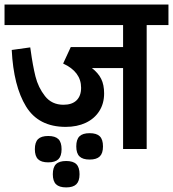

<svg xmlns="http://www.w3.org/2000/svg" viewBox="-29 -648 753 835"><path d="M703.6 -539.1H608.9V0H506.3V-352.1H370.6Q398.4 -330.6 411.1 -304.9Q423.8 -279.3 423.8 -241.7Q423.8 -197.8 402.8 -164.8Q381.8 -131.8 344 -114Q306.2 -96.2 256.8 -96.2Q138.7 -96.2 84.2 -185.1Q29.8 -273.9 22 -430.7L102.5 -441.9Q103.5 -433.1 104.5 -428.7Q113.3 -363.8 125.2 -315.7Q137.2 -267.6 166.7 -230Q196.3 -192.4 247.1 -192.4Q284.2 -192.4 304 -211.7Q323.7 -231 323.7 -266.1Q323.7 -335.9 245.6 -371.6L278.8 -443.4H506.3V-539.1H-9.3V-628.4H703.6ZM418.9 -11.2Q418.9 18.6 405 32.2Q391.1 45.9 360.8 45.9Q330.6 45.9 316.7 32.2Q302.7 18.6 302.7 -11.2Q302.7 -41.5 316.7 -55.2Q330.6 -68.8 360.8 -68.8Q391.1 -68.8 405 -55.2Q418.9 -41.5 418.9 -11.2ZM316.9 109.9Q316.9 139.6 303 153.3Q289.1 167 258.8 167Q228.5 167 214.6 153.3Q200.7 139.6 200.7 109.9Q200.7 79.6 214.6 65.9Q228.5 52.2 258.8 52.2Q289.1 52.2 303 65.9Q316.9 79.6 316.9 109.9ZM238.8 1Q238.8 30.8 224.9 44.4Q210.9 58.1 180.7 58.1Q150.4 58.1 136.5 44.4Q122.6 30.8 122.6 1Q122.6 -29.3 136.5 -43Q150.4 -56.6 180.7 -56.6Q210.9 -56.6 224.9 -43Q238.8 -29.3 238.8 1Z"/></svg>

Font: Varta
Style: Bold
Weight: 700
Designer: Joana Correia, Viktoriya Grabowska, Eben Sorkin
Foundry: Sorkin Type
Version: Version 1.002; ttfautohint (v1.3) -l 8 -r 24 -G 200 -x 12 -H